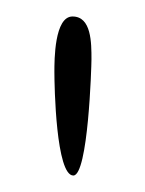

<svg xmlns="http://www.w3.org/2000/svg" viewBox="-20 -870 176 233"><path d="M68 -850C46 -850 46 -797 46 -783C46 -765 48 -657 69 -657C87 -657 91 -789 91 -798C91 -818 91 -850 68 -850Z"/></svg>

Font: Life Savers
Style: Regular
Weight: 400
Designer: Pablo Impallari, Rodrigo Fuenzalida, Brenda Gallo
Foundry: Pablo Impallari, Rodrigo Fuenzalida, Brenda Gallo
Version: Version 3.000